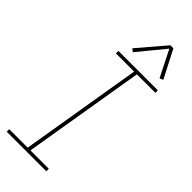

<svg xmlns="http://www.w3.org/2000/svg" viewBox="-303 -996 1037 1037"><g transform="rotate(45 216.0 -477.5)"><path d="M11 0H313V-19H173L289 -716H431L430 -735H129V-716H268L152 -19H11ZM189 -785 315 -938 391 -787 411 -796 329 -955H306L172 -798Z"/></g></svg>

Font: Iosevka Sparkle Thin
Style: Italic
Weight: 100
Italic angle: -9°
Designer: Belleve Invis
Foundry: Belleve Invis
Version: Version 4.5.0; ttfautohint (v1.8.3)